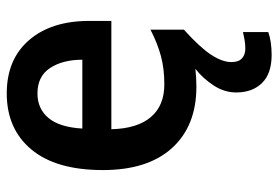

<svg xmlns="http://www.w3.org/2000/svg" viewBox="-148 -444 825 569"><g transform="rotate(-90 264.5 -159.5)"><path d="M365 114Q365 135 376 145Q387 155 405 155Q419 155 432.5 152.5Q446 150 454 148V223Q440 228 423 230.5Q406 233 386 233Q331 233 303 204.5Q275 176 275 128Q275 93 295.5 61.5Q316 30 345 7Q321 10 292 10Q176 10 110.5 -62Q45 -134 45 -267Q45 -406 106 -479Q167 -552 272 -552Q373 -552 430 -486Q487 -420 487 -308V-242H166Q168 -165 202 -125Q236 -85 299 -85Q345 -85 382.5 -95Q420 -105 461 -126V-27Q408 21 386.5 54Q365 87 365 114ZM272 -461Q227 -461 199.5 -428.5Q172 -396 168 -328H372Q372 -386 347.5 -423.5Q323 -461 272 -461Z"/></g></svg>

Font: Noto Sans Gujarati SemiCondensed SemiBold
Style: Regular
Weight: 600
Width: 4
Designer: Jelle Bosma - Monotype Design Team, Universal Thirst
Foundry: Monotype Imaging Inc.
Version: Version 2.106; ttfautohint (v1.8.4.7-5d5b)